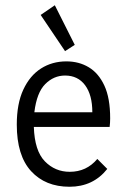

<svg xmlns="http://www.w3.org/2000/svg" viewBox="-20 -702 490 732"><path d="M245 10Q153 10 98.5 -49.5Q44 -109 44 -227Q44 -307 69 -360.5Q94 -414 136.5 -441Q179 -468 233 -468Q281 -468 318.5 -445.5Q356 -423 378 -375.5Q400 -328 400 -251Q400 -242 399.5 -234.5Q399 -227 398 -218H109Q112 -127 151 -87Q190 -47 246 -47Q310 -47 351 -96L389 -58Q335 10 245 10ZM111 -274H332Q332 -340 304.5 -377Q277 -414 228 -414Q185 -414 152.5 -381.5Q120 -349 111 -274ZM228 -507 135 -645 189 -682 265 -531Z"/></svg>

Font: Inconsolata SemiCondensed
Style: Regular
Weight: 400
Width: 4
Monospace: yes
Designer: Raph Levien, Cyreal, Brenton Simpson
Foundry: Raph Levien, Cyreal, Google
Version: Version 3.000; ttfautohint (v1.8.2.53-6de2)